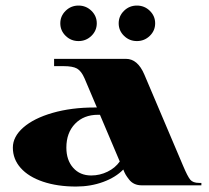

<svg xmlns="http://www.w3.org/2000/svg" viewBox="-20 -666 752 690"><path d="M215.9 -627.2Q235.1 -646 262.2 -646Q289.3 -646 308.6 -627.2Q327.8 -608.4 327.8 -582.2Q327.8 -555.9 308.6 -537.2Q289.3 -518.4 262.2 -518.4Q235.1 -518.4 215.9 -537.2Q196.7 -555.9 196.7 -582.2Q196.7 -608.4 215.9 -627.2ZM425.7 -627.2Q444.9 -646 472 -646Q499.1 -646 518.4 -627.2Q537.6 -608.4 537.6 -582.2Q537.6 -555.9 518.4 -537.2Q499.1 -518.4 472 -518.4Q444.9 -518.4 425.7 -537.2Q406.5 -555.9 406.5 -582.2Q406.5 -608.4 425.7 -627.2ZM174.4 -428.3V-454.5H432.7Q474.7 -454.5 498.7 -398.2L638.1 -69.9Q654.3 -31.5 663.9 -20.1Q673.5 -8.7 695.4 -8.7H703.7V0H489.1Q474.7 0 463.3 -5.2Q451.9 -10.5 444.1 -20.5Q436.2 -30.6 431.8 -38Q427.4 -45.5 423.1 -56.8Q396 -28.8 351 -12.2Q305.9 4.4 253.5 4.4Q186.2 4.4 134.4 -13.1Q82.6 -30.6 54.4 -62.3Q26.2 -94 26.2 -135.5Q26.2 -174.8 63.8 -207.8Q101.4 -240.8 168.9 -260.3Q236.5 -279.7 319.1 -279.7H328.2L283.7 -384.6Q272.3 -410.8 256.8 -419.6Q241.3 -428.3 208.9 -428.3ZM410.4 -85.7 339.2 -253.5H332.2Q281 -253.5 249.8 -221.2Q218.5 -188.8 218.5 -135.5Q218.5 -90.5 243 -62.9Q267.5 -35.4 307.7 -35.4Q338.7 -35.4 366.5 -49Q394.2 -62.5 410.4 -85.7Z"/></svg>

Font: Wabroye
Style: Medium
Weight: 500
Designer: gluk
Foundry: gluk
Version: Version 0.14